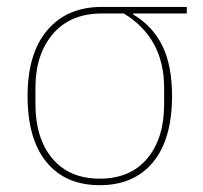

<svg xmlns="http://www.w3.org/2000/svg" viewBox="-20 -526 590 558"><path d="M60.1 -247.1Q60.1 -370.6 117.4 -438.2Q174.8 -505.9 275.9 -505.9H522.9V-486.8H367.2V-483.9Q423.8 -450.2 451.9 -392.8Q480 -335.4 480 -247.1Q480 -121.6 424.8 -54.7Q369.6 12.2 270 12.2Q170.4 12.2 115.2 -54.7Q60.1 -121.6 60.1 -247.1ZM457 -223.1V-271Q457 -415.5 339.8 -486.8H275.9Q184.6 -486.8 133.8 -427.5Q83 -368.2 83 -271V-223.1Q83 -124 132.1 -65.4Q181.2 -6.8 270 -6.8Q358.9 -6.8 408 -65.4Q457 -124 457 -223.1Z"/></svg>

Font: Anuphan Thin
Style: Regular
Weight: 250
Designer: Mike Abbink, Paul van der Laan, Pieter van Rosmalen, Mint Tantisuwanna
Foundry: Bold Monday; Cadson Demak
Version: Version 3.002;hotconv 1.0.109;makeotfexe 2.5.65596